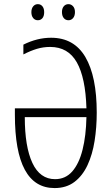

<svg xmlns="http://www.w3.org/2000/svg" viewBox="-20 -909 544 938"><path d="M225.1 -679.7Q191.4 -679.7 160.4 -670.4Q129.4 -661.1 94.2 -643.1V-690.9Q161.6 -724.6 229.5 -724.6Q341.8 -724.6 397.2 -630.1Q452.6 -535.6 452.6 -358.9Q452.6 -286.6 442.1 -220.2Q431.6 -153.8 407.5 -102.1Q383.3 -50.3 343.8 -20.3Q304.2 9.8 246.6 9.8Q52.7 9.8 52.7 -349.1V-379.9H402.3Q397.9 -529.3 355.2 -604.5Q312.5 -679.7 225.1 -679.7ZM249 -33.7Q299.8 -33.7 333 -71.5Q366.2 -109.4 383.3 -177.5Q400.4 -245.6 402.3 -336.9H101.1Q101.1 -192.4 138.2 -113Q175.3 -33.7 249 -33.7ZM133.3 -849.6Q133.3 -867.2 142.1 -877.9Q150.9 -888.7 165 -888.7Q178.7 -888.7 187.3 -878.2Q195.8 -867.7 195.8 -849.6Q195.8 -830.6 187.3 -820.3Q178.7 -810.1 165 -810.1Q150.9 -810.1 142.1 -820.8Q133.3 -831.5 133.3 -849.6ZM282.7 -850.1Q282.7 -867.7 291.5 -878.2Q300.3 -888.7 314.5 -888.7Q327.6 -888.7 336.9 -878.4Q346.2 -868.2 346.2 -850.1Q346.2 -831.5 337.2 -820.8Q328.1 -810.1 314.5 -810.1Q300.3 -810.1 291.5 -820.8Q282.7 -831.5 282.7 -850.1Z"/></svg>

Font: Open Sans Condensed Light
Style: Regular
Weight: 300
Width: 3
Designer: Monotype Design Team
Foundry: Monotype Imaging Inc.
Version: Version 3.003; ttfautohint (v1.8.4)